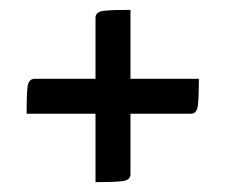

<svg xmlns="http://www.w3.org/2000/svg" viewBox="-20 -477 458 390"><path d="M34 -246Q34 -285 36 -301Q38 -317 51 -317H384Q384 -280 382 -263Q380 -246 368 -246ZM174 -107V-441Q174 -453 190.5 -455Q207 -457 245 -457V-123Q245 -111 228.5 -109Q212 -107 174 -107Z"/></svg>

Font: Yanone Kaffeesatz
Style: Regular
Weight: 400
Designer: Yanone (Cyrillic: Daniel Pouzeot, Huerta Tipografica, and Cyreal)
Foundry: Yanone
Version: Version 2.003